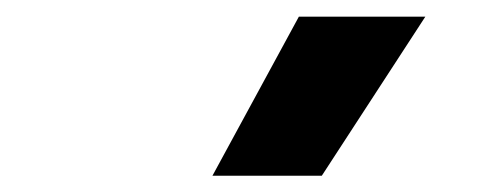

<svg xmlns="http://www.w3.org/2000/svg" viewBox="-20 -828 590 230"><path d="M234.5 -617.5 338 -808H489.5L365.5 -617.5Z"/></svg>

Font: Encode Sans Semi Condensed
Style: Bold
Weight: 700
Width: 4
Designer: Multiple Designers
Foundry: Impallari Type
Version: Version 3.000; ttfautohint (v1.8.3) -l 8 -r 50 -G 200 -x 14 